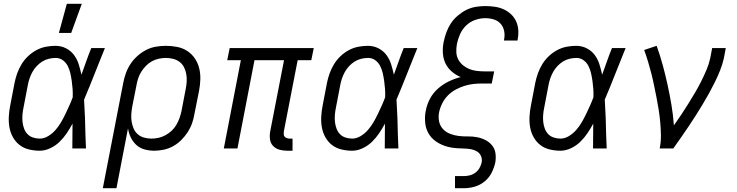

<svg xmlns="http://www.w3.org/2000/svg" viewBox="-20 -784 3890 1014"><path d="M190 12Q160 12 132 5Q104 -2 83 -18.5Q62 -35 48.5 -59Q35 -83 30 -110.5Q25 -138 26.5 -167.5Q28 -197 34 -227L57 -347Q62 -372 71 -397Q80 -422 94 -445Q108 -468 128 -487Q148 -506 172 -519Q196 -532 222 -537Q248 -542 273 -542Q303 -542 328.5 -529Q354 -516 370.5 -494Q387 -472 395.5 -445Q404 -418 410 -390L411 -392Q424 -427 436 -461.5Q448 -496 462 -530H534Q506 -462 479.5 -394Q453 -326 424 -258Q426 -233 426.5 -208Q427 -183 429 -158Q430 -118 431 -78.5Q432 -39 434 0H362Q362 -33 362.5 -65.5Q363 -98 363 -131Q349 -105 332.5 -80.5Q316 -56 294.5 -35Q273 -14 245 -1Q217 12 190 12ZM190 -52Q213 -52 235 -65.5Q257 -79 273.5 -98Q290 -117 302.5 -138.5Q315 -160 325.5 -182Q336 -204 346 -226Q356 -248 364 -270Q365 -292 363.5 -313.5Q362 -335 359 -356Q356 -377 351.5 -397Q347 -417 338 -435Q329 -453 312.5 -465.5Q296 -478 274 -478Q256 -478 237.5 -473.5Q219 -469 203 -459Q187 -449 173.5 -434.5Q160 -420 151 -403.5Q142 -387 136 -369.5Q130 -352 127 -335L104 -215Q100 -196 98.5 -177Q97 -158 99 -140Q101 -122 107 -105.5Q113 -89 124.5 -76.5Q136 -64 153.5 -58Q171 -52 190 -52Z M291 -610 333 -764H412L356 -610Z M523 210 631 -347Q636 -373 645 -398Q654 -423 669.5 -446.5Q685 -470 706.5 -489Q728 -508 752.5 -520.5Q777 -533 803.5 -537.5Q830 -542 856 -542Q887 -542 916.5 -536Q946 -530 969.5 -514.5Q993 -499 1009 -475.5Q1025 -452 1032 -423.5Q1039 -395 1038 -364.5Q1037 -334 1031 -303L1007 -183Q1003 -158 994.5 -133.5Q986 -109 971.5 -86.5Q957 -64 937.5 -44.5Q918 -25 894.5 -12Q871 1 845 6.5Q819 12 795 12Q768 12 743 5Q718 -2 700 -18.5Q682 -35 671 -57.5Q660 -80 656 -106L595 210ZM780 -52Q798 -52 816.5 -56Q835 -60 853 -69.5Q871 -79 886 -93Q901 -107 911 -124Q921 -141 927.5 -159Q934 -177 938 -195L961 -315Q965 -335 966 -355Q967 -375 963.5 -394Q960 -413 951.5 -429.5Q943 -446 928.5 -457Q914 -468 895 -473Q876 -478 856 -478Q838 -478 819 -474Q800 -470 782.5 -460.5Q765 -451 751 -436.5Q737 -422 726.5 -405.5Q716 -389 710 -371Q704 -353 701 -335L679 -224Q675 -203 673.5 -182.5Q672 -162 675 -142.5Q678 -123 685.5 -105.5Q693 -88 707 -75.5Q721 -63 740 -57.5Q759 -52 780 -52Z M1525 12H1496Q1475 12 1455.5 6.5Q1436 1 1422.5 -13Q1409 -27 1406 -47.5Q1403 -68 1407 -90L1480 -466H1324L1234 0H1162L1252 -466H1180L1193 -530H1637L1624 -466H1552L1479 -90Q1478 -82 1478.5 -74.5Q1479 -67 1483.5 -62Q1488 -57 1495 -54.5Q1502 -52 1509 -52H1525Z M1840 12Q1810 12 1782 5Q1754 -2 1733 -18.5Q1712 -35 1698.5 -59Q1685 -83 1680 -110.5Q1675 -138 1676.5 -167.5Q1678 -197 1684 -227L1707 -347Q1712 -372 1721 -397Q1730 -422 1744 -445Q1758 -468 1778 -487Q1798 -506 1822 -519Q1846 -532 1872 -537Q1898 -542 1923 -542Q1953 -542 1978.5 -529Q2004 -516 2020.5 -494Q2037 -472 2045.5 -445Q2054 -418 2060 -390L2061 -392Q2074 -427 2086 -461.5Q2098 -496 2112 -530H2184Q2156 -462 2129.5 -394Q2103 -326 2074 -258Q2076 -233 2076.5 -208Q2077 -183 2079 -158Q2080 -118 2081 -78.5Q2082 -39 2084 0H2012Q2012 -33 2012.5 -65.5Q2013 -98 2013 -131Q1999 -105 1982.5 -80.5Q1966 -56 1944.5 -35Q1923 -14 1895 -1Q1867 12 1840 12ZM1840 -52Q1863 -52 1885 -65.5Q1907 -79 1923.5 -98Q1940 -117 1952.5 -138.5Q1965 -160 1975.5 -182Q1986 -204 1996 -226Q2006 -248 2014 -270Q2015 -292 2013.5 -313.5Q2012 -335 2009 -356Q2006 -377 2001.5 -397Q1997 -417 1988 -435Q1979 -453 1962.5 -465.5Q1946 -478 1924 -478Q1906 -478 1887.5 -473.5Q1869 -469 1853 -459Q1837 -449 1823.5 -434.5Q1810 -420 1801 -403.5Q1792 -387 1786 -369.5Q1780 -352 1777 -335L1754 -215Q1750 -196 1748.5 -177Q1747 -158 1749 -140Q1751 -122 1757 -105.5Q1763 -89 1774.5 -76.5Q1786 -64 1803.5 -58Q1821 -52 1840 -52Z M2383 210V146H2430Q2445 146 2461 142Q2477 138 2490.5 128Q2504 118 2512.5 103Q2521 88 2524 73Q2527 55 2520 39.5Q2513 24 2498.5 15.5Q2484 7 2467.5 4Q2451 1 2433 0.5Q2415 0 2397 -1Q2379 -2 2362 -5Q2345 -8 2329 -13.5Q2313 -19 2298.5 -27Q2284 -35 2271.5 -45.5Q2259 -56 2249.5 -69.5Q2240 -83 2234 -98.5Q2228 -114 2226 -131Q2224 -148 2224.5 -165.5Q2225 -183 2229 -201Q2235 -233 2251 -263Q2267 -293 2293 -316Q2319 -339 2350 -354Q2381 -369 2413 -377Q2387 -388 2366 -406Q2345 -424 2333 -448.5Q2321 -473 2319 -502.5Q2317 -532 2323 -562Q2328 -587 2337 -612Q2346 -637 2360.5 -659.5Q2375 -682 2396.5 -700.5Q2418 -719 2441.5 -731Q2465 -743 2491 -747.5Q2517 -752 2542 -752Q2567 -752 2592 -748.5Q2617 -745 2638.5 -735.5Q2660 -726 2677.5 -710Q2695 -694 2705 -673Q2715 -652 2717 -627Q2719 -602 2714 -577L2713 -570H2642V-574Q2647 -598 2642.5 -620.5Q2638 -643 2623.5 -659Q2609 -675 2587.5 -681.5Q2566 -688 2542 -688Q2516 -688 2489 -678.5Q2462 -669 2441.5 -649Q2421 -629 2409.5 -603Q2398 -577 2393 -551Q2389 -529 2390 -508Q2391 -487 2400.5 -469.5Q2410 -452 2425 -439.5Q2440 -427 2458.5 -419.5Q2477 -412 2498 -409.5Q2519 -407 2540 -407H2590L2577 -343H2527Q2504 -343 2480.5 -340.5Q2457 -338 2433 -330.5Q2409 -323 2386 -310.5Q2363 -298 2345 -279.5Q2327 -261 2315.5 -238Q2304 -215 2299 -191Q2294 -166 2299 -142.5Q2304 -119 2319.5 -102.5Q2335 -86 2356.5 -77.5Q2378 -69 2402 -66Q2426 -63 2450.5 -63.5Q2475 -64 2499 -59.5Q2523 -55 2543.5 -44.5Q2564 -34 2578.5 -16.5Q2593 1 2596.5 24.5Q2600 48 2596 73Q2590 101 2576.5 128Q2563 155 2539 174.5Q2515 194 2486.5 202Q2458 210 2430 210Z M2940 12Q2910 12 2882 5Q2854 -2 2833 -18.5Q2812 -35 2798.5 -59Q2785 -83 2780 -110.5Q2775 -138 2776.5 -167.5Q2778 -197 2784 -227L2807 -347Q2812 -372 2821 -397Q2830 -422 2844 -445Q2858 -468 2878 -487Q2898 -506 2922 -519Q2946 -532 2972 -537Q2998 -542 3023 -542Q3053 -542 3078.5 -529Q3104 -516 3120.5 -494Q3137 -472 3145.5 -445Q3154 -418 3160 -390L3161 -392Q3174 -427 3186 -461.5Q3198 -496 3212 -530H3284Q3256 -462 3229.5 -394Q3203 -326 3174 -258Q3176 -233 3176.5 -208Q3177 -183 3179 -158Q3180 -118 3181 -78.5Q3182 -39 3184 0H3112Q3112 -33 3112.5 -65.5Q3113 -98 3113 -131Q3099 -105 3082.5 -80.5Q3066 -56 3044.5 -35Q3023 -14 2995 -1Q2967 12 2940 12ZM2940 -52Q2963 -52 2985 -65.5Q3007 -79 3023.5 -98Q3040 -117 3052.5 -138.5Q3065 -160 3075.5 -182Q3086 -204 3096 -226Q3106 -248 3114 -270Q3115 -292 3113.5 -313.5Q3112 -335 3109 -356Q3106 -377 3101.5 -397Q3097 -417 3088 -435Q3079 -453 3062.5 -465.5Q3046 -478 3024 -478Q3006 -478 2987.5 -473.5Q2969 -469 2953 -459Q2937 -449 2923.5 -434.5Q2910 -420 2901 -403.5Q2892 -387 2886 -369.5Q2880 -352 2877 -335L2854 -215Q2850 -196 2848.5 -177Q2847 -158 2849 -140Q2851 -122 2857 -105.5Q2863 -89 2874.5 -76.5Q2886 -64 2903.5 -58Q2921 -52 2940 -52Z M3464 0Q3471 -35 3470.5 -69Q3470 -103 3467 -136.5Q3464 -170 3459 -202.5Q3454 -235 3447.5 -267.5Q3441 -300 3434.5 -332Q3428 -364 3420 -395.5Q3412 -427 3402.5 -458.5Q3393 -490 3382 -520L3448 -542Q3466 -492 3480 -440.5Q3494 -389 3505.5 -336.5Q3517 -284 3526 -230.5Q3535 -177 3539 -122Q3559 -150 3578 -178.5Q3597 -207 3615 -236Q3633 -265 3650.5 -294.5Q3668 -324 3683 -354Q3698 -384 3711 -414.5Q3724 -445 3731 -477L3741 -530H3813L3803 -477Q3796 -445 3783.5 -413.5Q3771 -382 3756 -351.5Q3741 -321 3724.5 -291Q3708 -261 3690 -231.5Q3672 -202 3653.5 -172.5Q3635 -143 3615.5 -114.5Q3596 -86 3576 -57Q3556 -28 3536 0Z"/></svg>

Font: Lode
Style: Italic
Weight: 400
Italic angle: -11°
Monospace: yes
Designer: Belleve Invis
Foundry: Belleve Invis
Version: Version 29.2.0; ttfautohint (v1.8.3)